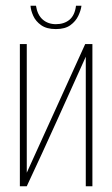

<svg xmlns="http://www.w3.org/2000/svg" viewBox="-20 -647 390 667"><path d="M49 0V-494H73V-47L276 -494H301V0H278V-450Q227 -337 176.5 -225Q126 -113 73 0ZM174 -546Q142 -546 123 -559.5Q104 -573 95.5 -592Q87 -611 86 -627H105Q110 -595 128.5 -579Q147 -563 174 -563Q203 -563 221.5 -578.5Q240 -594 244 -627H263Q261 -611 252 -592Q243 -573 224.5 -559.5Q206 -546 174 -546Z"/></svg>

Font: Alumni Sans Thin
Style: Regular
Weight: 100
Designer: Robert E. Leuschke
Foundry: Robert E. Leuschke
Version: Version 1.018